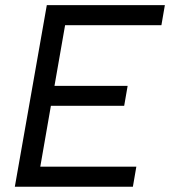

<svg xmlns="http://www.w3.org/2000/svg" viewBox="-20 -713 649 733"><path d="M36.6 0 158.7 -693.4H609.4L596.2 -616.7H228.5L188 -385.3H467.3L454.1 -309.1H174.3L133.8 -76.7H500.5L487.3 0Z"/></svg>

Font: Cascadia Mono PL SemiLight
Style: Italic
Weight: 350
Italic angle: -10°
Monospace: yes
Designer: Aaron Bell
Foundry: Saja Typeworks
Version: Version 2404.023; ttfautohint (v1.8.4)